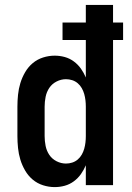

<svg xmlns="http://www.w3.org/2000/svg" viewBox="-20 -755 540 783"><path d="M203 8Q179 8 155.5 0.5Q132 -7 113.5 -22.5Q95 -38 82.5 -59.5Q70 -81 63 -104Q56 -127 53.5 -151.5Q51 -176 51 -200V-320Q51 -344 53.5 -368.5Q56 -393 63 -416Q70 -439 82.5 -460.5Q95 -482 113.5 -497.5Q132 -513 155.5 -520.5Q179 -528 203 -528Q224 -528 244 -522.5Q264 -517 281 -504.5Q298 -492 310 -475Q322 -458 330 -439V-592H235V-663H330V-735H441V-663H482V-592H441V0H330V-81Q322 -62 310 -45Q298 -28 281 -15.5Q264 -3 244 2.5Q224 8 203 8ZM249 -88Q262 -88 274.5 -92Q287 -96 297 -104.5Q307 -113 313.5 -124.5Q320 -136 323.5 -148.5Q327 -161 328.5 -174Q330 -187 330 -200V-320Q330 -333 328.5 -346Q327 -359 323.5 -371.5Q320 -384 313.5 -395.5Q307 -407 297 -415.5Q287 -424 274.5 -428Q262 -432 249 -432Q229 -432 210.5 -422.5Q192 -413 181 -396.5Q170 -380 166 -360Q162 -340 162 -320V-200Q162 -180 166 -160Q170 -140 181 -123.5Q192 -107 210.5 -97.5Q229 -88 249 -88Z"/></svg>

Font: Iosevka Term
Style: Bold
Weight: 700
Monospace: yes
Designer: Belleve Invis
Foundry: Belleve Invis
Version: Version 30.0.1